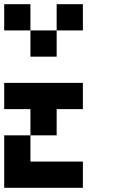

<svg xmlns="http://www.w3.org/2000/svg" viewBox="-20 -895 540 915"><path d="M0 -750V-875H125V-750ZM250 -750V-875H375V-750ZM125 -625V-750H250V-625ZM0 -375V-500H375V-375H250V-250H125V-375ZM375 -125V0H0V-250H125V-125Z"/></svg>

Font: Tiny5
Style: Regular
Weight: 400
Designer: Stefan Schmidt
Foundry: Made with Bits'n'Picas by Kreative Software
Version: Version 1.002; ttfautohint (v1.8.4.7-5d5b)